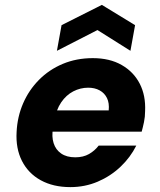

<svg xmlns="http://www.w3.org/2000/svg" viewBox="-20 -754 654 786"><path d="M268 12Q198 12 147 -16Q96 -44 70 -95Q44 -146 48 -214Q51 -276 74.5 -330.5Q98 -385 139.5 -427Q181 -469 237 -492.5Q293 -516 360 -516Q429 -516 478 -488Q527 -460 552 -411.5Q577 -363 574 -299Q574 -276 569.5 -254.5Q565 -233 560 -215H152L168 -302H425Q428 -332 418 -352.5Q408 -373 388 -384Q368 -395 341 -395Q309 -395 280 -380Q251 -365 230.5 -335Q210 -305 202 -259L197 -229Q191 -195 199.5 -168Q208 -141 230.5 -125.5Q253 -110 288 -110Q321 -110 344.5 -123.5Q368 -137 384 -158H538Q514 -110 473.5 -71.5Q433 -33 380.5 -10.5Q328 12 268 12ZM213 -546 232 -651 397 -734 533 -651 514 -546 379 -631Z"/></svg>

Font: DM Sans Black
Style: Italic
Weight: 900
Italic angle: -10°
Designer: Colophon Foundry, Jonny Pinhorn
Foundry: Colophon Foundry
Version: Version 4.004;gftools[0.9.30]